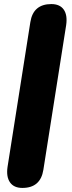

<svg xmlns="http://www.w3.org/2000/svg" viewBox="-20 -734 356 943"><path d="M90 189Q48 189 29 161.5Q10 134 17 86L129 -625Q136 -670 162 -692Q188 -714 232 -714Q274 -714 293 -687Q312 -660 305 -611L193 100Q179 189 90 189Z"/></svg>

Font: Nunito ExtraLight Black
Style: Italic
Weight: 900
Italic angle: -9°
Version: Version 3.602